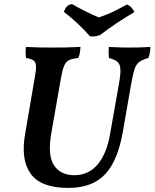

<svg xmlns="http://www.w3.org/2000/svg" viewBox="-20 -908 754 937"><path d="M313 9Q179 9 129.5 -60.5Q80 -130 103 -257L151 -537Q157 -571 155.5 -588.5Q154 -606 143 -613.5Q132 -621 107 -625Q105 -636 105 -650Q105 -664 106 -679Q142 -677 171.5 -676.5Q201 -676 236 -676Q270 -676 301.5 -676.5Q333 -677 373 -679Q372 -665 370 -652Q368 -639 362 -625Q332 -622 316.5 -614Q301 -606 292.5 -585.5Q284 -565 277 -524L231 -262Q211 -151 243 -102Q275 -53 342 -53Q413 -53 457 -106Q501 -159 517 -253L561 -502Q569 -548 567.5 -571.5Q566 -595 553.5 -606Q541 -617 512 -625Q510 -638 510 -651Q510 -664 511 -679Q543 -677 568 -676.5Q593 -676 613 -676Q640 -676 661.5 -676.5Q683 -677 714 -679Q714 -665 711.5 -651.5Q709 -638 704 -625Q683 -619 669.5 -612Q656 -605 647 -592Q638 -579 632 -555Q626 -531 619 -492L579 -262Q562 -168 529 -108Q496 -48 443 -19.5Q390 9 313 9ZM419 -731Q393 -761 360 -792Q327 -823 292 -850Q297 -866 306 -876Q315 -886 332 -888Q362 -870 396.5 -853Q431 -836 462 -823Q502 -836 536.5 -853Q571 -870 599 -886Q611 -882 621 -871.5Q631 -861 636 -849Q595 -825 551 -796Q507 -767 470 -738Q445 -727 419 -731Z"/></svg>

Font: Vollkorn SemiBold
Style: Italic
Weight: 600
Italic angle: -11°
Designer: Friedrich Althausen
Foundry: Friedrich Althausen
Version: Version 5.000